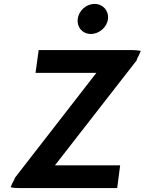

<svg xmlns="http://www.w3.org/2000/svg" viewBox="-20 -958 737 978"><path d="M376 -861C371 -819 400 -785 443 -785C485 -785 525 -819 530 -861C535 -904 504 -938 462 -938C419 -938 381 -904 376 -861ZM177 -703 161 -587H471L58 -55C56 -52 54 -49 53 -44C45 -29 38 -16 34 -4C47 -1 61 0 78 0H577L592 -116H260L675 -649C676 -651 678 -654 678 -658C686 -673 693 -687 697 -699C684 -701 670 -703 654 -703Z"/></svg>

Font: Bluebird
Style: Obl
Weight: 400
Designer: Jasper
Foundry: Cannot Into Space Fonts
Version: Version 0.98